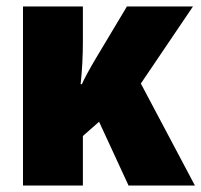

<svg xmlns="http://www.w3.org/2000/svg" viewBox="-20 -573 622 593"><path d="M415 -315 582 0H377L286 -197L236 -153V0H51V-553H236V-447Q236 -376 229 -313H233Q243 -337 278 -396L372 -553H576Z"/></svg>

Font: Noto Sans Display Black Narrow
Style: Regular
Weight: 900
Width: 4
Designer: Monotype Design team
Foundry: Monotype Imaging Inc.
Version: Version 1.000